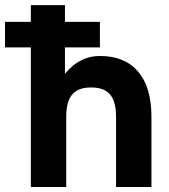

<svg xmlns="http://www.w3.org/2000/svg" viewBox="-20 -743 670 763"><path d="M377 -554.7V-656.2H0Q0 -645 0 -625.2Q0 -605.5 0 -585.7Q0 -565.9 0 -554.7ZM238.1 -722.7H102.5V0H243.2V-279.3Q243.2 -316.9 252.7 -342.8Q262.2 -368.7 283.9 -382.1Q305.6 -395.5 342.2 -395.5Q378.8 -395.5 400.5 -382.1Q422.2 -368.7 431.7 -342.8Q441.2 -316.9 441.2 -279.3V0H581.8V-279.3Q581.8 -396.5 528.8 -458.5Q475.8 -520.5 378.1 -520.5Q344 -520.5 317.4 -509.8Q290.7 -499 271.2 -482.9Q251.8 -466.7 238.1 -449.2Z"/></svg>

Font: Giphurs SC
Style: Regular
Weight: 400
Version: Version 0.920